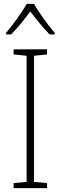

<svg xmlns="http://www.w3.org/2000/svg" viewBox="-20 -968 312 988"><path d="M155 -948H118C94 -906 43 -836 11 -798V-791H37C70 -823 108 -872 136 -909C165 -871 202 -824 235 -791H262V-798C232 -832 179 -905 155 -948ZM222 0V-26L155 -32V-681L222 -688V-714H50V-688L117 -681V-32L50 -26V0Z"/></svg>

Font: Noto Sans Malayalam SemiCondensed ExtraLight
Style: Regular
Weight: 200
Width: 4
Designer: Jelle Bosma - Monotype Design Team
Foundry: Monotype Imaging Inc.
Version: Version 2.104